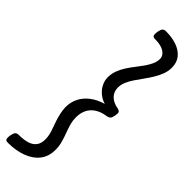

<svg xmlns="http://www.w3.org/2000/svg" viewBox="-375 -1079 1158 1158"><g transform="rotate(45 203.5 -500.0)"><path d="M27 75Q9 75 6 64.5Q3 54 6 35Q10 12 17.5 3.5Q25 -5 40 -5Q84 -5 113.5 -14.5Q143 -24 158.5 -45.5Q174 -67 173 -103Q173 -122 168 -142Q163 -162 155 -183Q147 -204 140 -226Q133 -248 127.5 -272Q122 -296 121 -323Q121 -366 139 -401.5Q157 -437 191.5 -463.5Q226 -490 275 -504Q245 -513 222 -532.5Q199 -552 186.5 -577.5Q174 -603 174 -630Q174 -661 184.5 -689Q195 -717 211.5 -742.5Q228 -768 246.5 -791.5Q265 -815 281.5 -838.5Q298 -862 308.5 -885Q319 -908 319 -932Q319 -959 291.5 -977Q264 -995 212 -995Q196 -995 192.5 -1005Q189 -1015 192 -1035Q196 -1058 203.5 -1066.5Q211 -1075 226 -1075Q278 -1075 318.5 -1061Q359 -1047 383 -1018Q407 -989 407 -944Q407 -915 396.5 -887Q386 -859 369.5 -832Q353 -805 334.5 -779.5Q316 -754 299 -729Q282 -704 271.5 -679.5Q261 -655 261 -630Q261 -606 271.5 -587.5Q282 -569 301.5 -557Q321 -545 348 -540Q364 -537 368.5 -529Q373 -521 369 -500Q365 -478 358 -470.5Q351 -463 335 -460Q296 -455 267 -437Q238 -419 223.5 -390.5Q209 -362 209 -323Q209 -299 214.5 -277Q220 -255 227.5 -234.5Q235 -214 242.5 -192.5Q250 -171 255.5 -149Q261 -127 261 -102Q262 -42 231 -3Q200 36 147 55.5Q94 75 27 75Z"/></g></svg>

Font: Playwrite ZA
Style: Regular
Weight: 400
Designer: Veronika Burian, José Scaglione
Foundry: TypeTogether
Version: Version 1.002